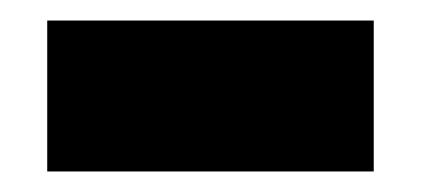

<svg xmlns="http://www.w3.org/2000/svg" viewBox="-20 -377 410 187"><path d="M344 -210H26V-357H344Z"/></svg>

Font: Gabarito ExtraBold
Style: Regular
Weight: 800
Designer: Leandro Assis / Alvaro Franca / Felipe Casaprima
Foundry: Naipe Foundry
Version: Version 1.000